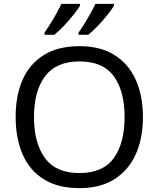

<svg xmlns="http://www.w3.org/2000/svg" viewBox="-20 -964 821 994"><path d="M720 -358Q720 -247 682.5 -164.5Q645 -82 572 -36Q499 10 391 10Q280 10 206.5 -36Q133 -82 97 -165Q61 -248 61 -359Q61 -469 97 -551Q133 -633 206.5 -679Q280 -725 392 -725Q499 -725 572 -679.5Q645 -634 682.5 -551.5Q720 -469 720 -358ZM156 -358Q156 -223 213 -145.5Q270 -68 391 -68Q513 -68 569 -145.5Q625 -223 625 -358Q625 -493 569 -569.5Q513 -646 392 -646Q271 -646 213.5 -569.5Q156 -493 156 -358ZM570 -934Q560 -917 537 -888Q514 -859 487 -830.5Q460 -802 437 -784H387V-796Q401 -815 417 -841Q433 -867 448.5 -894.5Q464 -922 474 -944H570ZM394 -934Q384 -917 361 -888Q338 -859 311 -830.5Q284 -802 261 -784H211V-796Q232 -825 257 -867.5Q282 -910 298 -944H394Z"/></svg>

Font: Noto Sans Glagolitic
Style: Regular
Weight: 400
Designer: Monotype Design Team
Foundry: Monotype Imaging Inc.
Version: Version 2.004; ttfautohint (v1.8.4.7-5d5b)